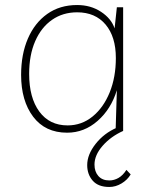

<svg xmlns="http://www.w3.org/2000/svg" viewBox="-20 -521 594 764"><path d="M470 -492V0H440L445 -162Q422 -87 368.5 -40Q315 7 247 7Q160 7 112 -56.5Q64 -120 64 -223Q64 -305 91 -367.5Q118 -430 168 -465.5Q218 -501 287 -501Q341 -501 382 -474Q423 -447 436 -408L445 -492ZM287 -472Q230 -472 187 -442Q144 -412 120 -357Q96 -302 96 -227Q96 -132 136.5 -77Q177 -22 249 -22Q305 -22 348.5 -57.5Q392 -93 416.5 -153.5Q441 -214 441 -290Q441 -375 400 -423.5Q359 -472 287 -472ZM415 223Q371 223 349 198Q327 173 327 136Q327 94 360.5 51.5Q394 9 445 -13L470 0Q421 22 388.5 59Q356 96 356 134Q356 162 371.5 179.5Q387 197 415 197Q434 197 451.5 187Q469 177 483 155L500 173Q487 195 463.5 209Q440 223 415 223Z"/></svg>

Font: Livvic Thin
Style: Regular
Weight: 250
Designer: Jacques Le Bailly, Baron von Fonthausen
Version: Version 1.001; ttfautohint (v1.8.2)